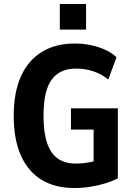

<svg xmlns="http://www.w3.org/2000/svg" viewBox="-20 -935 674 966"><path d="M353 11Q257 11 189 -30.5Q121 -72 85 -153Q49 -234 49 -352Q49 -469 85 -550Q121 -631 190 -673.5Q259 -716 355 -716Q398 -716 436.5 -708Q475 -700 508.5 -685Q542 -670 566 -647L525 -535Q488 -564 447.5 -577Q407 -590 363 -590Q281 -590 240 -534.5Q199 -479 199 -354Q199 -229 238.5 -170.5Q278 -112 361 -112Q394 -112 425.5 -117.5Q457 -123 489 -135L451 -94V-283H337V-390H573V-38Q544 -23 508 -12Q472 -1 432.5 5Q393 11 353 11ZM281 -786V-915H413V-786Z"/></svg>

Font: Nunito Sans 10pt Condensed ExtraBold
Style: Regular
Weight: 800
Width: 3
Designer: Vernon Adams
Foundry: Vernon Adams
Version: Version 3.101;gftools[0.9.27]